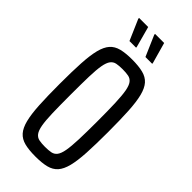

<svg xmlns="http://www.w3.org/2000/svg" viewBox="-276 -925 986 986"><g transform="rotate(45 217.0 -432.0)"><path d="M216 8Q169 8 137.5 0Q106 -8 87 -29.5Q68 -51 58 -90.5Q48 -130 44.5 -192Q41 -254 41 -344Q41 -434 44.5 -496Q48 -558 58 -597.5Q68 -637 87 -658.5Q106 -680 137.5 -688Q169 -696 216 -696Q263 -696 295 -688Q327 -680 346 -658.5Q365 -637 375 -597.5Q385 -558 388.5 -496Q392 -434 392 -344Q392 -254 388.5 -192Q385 -130 375 -90.5Q365 -51 346 -29.5Q327 -8 295.5 0Q264 8 216 8ZM216 -62Q242 -62 259.5 -65.5Q277 -69 288 -83.5Q299 -98 304.5 -128.5Q310 -159 312 -211.5Q314 -264 314 -344Q314 -424 312 -476.5Q310 -529 304.5 -559.5Q299 -590 288 -604.5Q277 -619 259.5 -622.5Q242 -626 216 -626Q191 -626 173.5 -622.5Q156 -619 145 -604.5Q134 -590 128.5 -559.5Q123 -529 121.5 -476.5Q120 -424 120 -344Q120 -264 121.5 -211.5Q123 -159 128.5 -128.5Q134 -98 145 -83.5Q156 -69 173.5 -65.5Q191 -62 216 -62ZM304 -753H255L206 -866V-872H272L304 -758ZM187 -753H139L90 -866V-872H156L187 -758Z"/></g></svg>

Font: Saira ExtraCondensed Medium
Style: Regular
Weight: 500
Width: 2
Designer: Hector Gatti with collaboration of the Omnibus-Type team
Foundry: Omnibus-Type
Version: Version 1.101